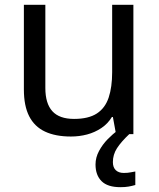

<svg xmlns="http://www.w3.org/2000/svg" viewBox="-20 -556 658 796"><path d="M533 -536V0H461L448 -71H444Q427 -43 400 -25Q373 -7 341 1.5Q309 10 274 10Q210 10 166.5 -10.5Q123 -31 101 -74Q79 -117 79 -185V-536H168V-191Q168 -127 197 -95Q226 -63 287 -63Q347 -63 381.5 -85.5Q416 -108 430.5 -151.5Q445 -195 445 -257V-536ZM448 116Q448 138 460 149.5Q472 161 493 161Q510 161 521.5 158.5Q533 156 541 155V211Q527 215 513 217.5Q499 220 479 220Q426 220 401 195Q376 170 376 126Q376 97 390.5 70Q405 43 426.5 21Q448 -1 468 -15L516 0Q482 32 465 58.5Q448 85 448 116Z"/></svg>

Font: Noto Sans Sinhala
Style: Regular
Weight: 400
Designer: Jelle Bosma - Monotype Design Team
Foundry: Monotype Imaging Inc.
Version: Version 2.006